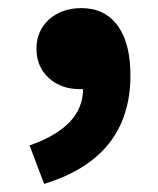

<svg xmlns="http://www.w3.org/2000/svg" viewBox="-20 -227 391 474"><path d="M176 -7Q132 -7 102 -33Q70 -61 70 -107Q70 -151 102 -180Q134 -207 181 -207Q239 -207 271 -163Q302 -120 302 -41Q302 162 89 227L53 132Q185 86 185 -7Z"/></svg>

Font: Source Han Sans CN Heavy
Style: Bold
Weight: 900
Designer: Ryoko NISHIZUKA (kana & ideographs); Paul D. Hunt (Latin, Greek & Cyrillic); Wenlong ZHANG (bopomofo); Sandoll Communica
Foundry: Adobe Systems Incorporated
Version: Version 1.000;PS 1;hotconv 1.0.78;makeotf.lib2.5.61930